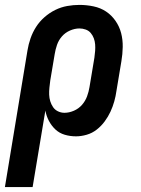

<svg xmlns="http://www.w3.org/2000/svg" viewBox="-53 -548 573 783"><path d="M-33 215 59 -342Q63 -367 71.5 -391.5Q80 -416 94 -438Q108 -460 128.5 -478Q149 -496 172.5 -507.5Q196 -519 221 -523.5Q246 -528 271 -528Q300 -528 328.5 -522Q357 -516 379.5 -501Q402 -486 418 -463Q434 -440 441 -413Q448 -386 447.5 -356.5Q447 -327 442 -298L422 -178Q419 -156 413 -134.5Q407 -113 397.5 -92.5Q388 -72 374 -53Q360 -34 341.5 -19.5Q323 -5 300.5 1.5Q278 8 257 8Q233 8 211 1.5Q189 -5 173 -20Q157 -35 146.5 -55Q136 -75 132 -97L80 215ZM210 -88Q229 -88 248.5 -96.5Q268 -105 281.5 -120.5Q295 -136 302 -155Q309 -174 312 -193L332 -313Q334 -327 335 -340.5Q336 -354 335 -367Q334 -380 329.5 -392Q325 -404 317 -413.5Q309 -423 296.5 -427.5Q284 -432 271 -432Q252 -432 232.5 -423.5Q213 -415 199.5 -399.5Q186 -384 179.5 -365Q173 -346 170 -327L152 -220Q150 -205 148.5 -190.5Q147 -176 147.5 -162Q148 -148 152 -135Q156 -122 163.5 -111Q171 -100 183.5 -94Q196 -88 210 -88Z"/></svg>

Font: Iosevka Custom
Style: Bold Italic
Weight: 700
Italic angle: -9°
Designer: Belleve Invis
Foundry: Belleve Invis
Version: Version 30.3.1; ttfautohint (v1.8.3)